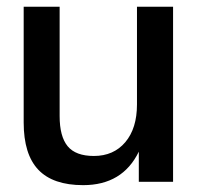

<svg xmlns="http://www.w3.org/2000/svg" viewBox="-20 -536 580 566"><path d="M225.1 9.8Q136.2 9.8 93 -35.6Q49.8 -81.1 49.8 -174.8V-516.1H155.8V-193.8Q155.8 -133.8 179.4 -105Q203.1 -76.2 256.8 -76.2Q314.9 -76.2 349.4 -116.9Q383.8 -157.7 383.8 -228V-516.1H490.2V0H389.2V-88.9Q341.3 9.8 225.1 9.8Z"/></svg>

Font: Creato Display Medium
Style: Regular
Weight: 500
Version: Version 1.000